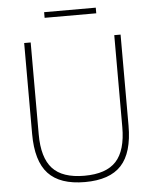

<svg xmlns="http://www.w3.org/2000/svg" viewBox="-60 -941 805 1000"><g transform="rotate(-5 343.0 -441.0)"><path d="M343.5 9Q213.5 9 152.2 -56.8Q91 -122.5 91 -264.5V-740H125V-259.5Q125 -137.5 177 -80.8Q229 -24 343.5 -24Q458 -24 510 -80.8Q562 -137.5 562 -259.5V-740H595V-264.5Q595 -122.5 534.2 -56.8Q473.5 9 343.5 9ZM208.5 -861.5V-891H478.5V-861.5Z"/></g></svg>

Font: Encode Sans Th
Style: Regular
Weight: 100
Designer: Multiple Designers
Foundry: Impallari Type
Version: Version 3.002; ttfautohint (v1.8.3) -l 8 -r 50 -G 200 -x 14 